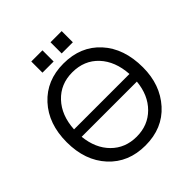

<svg xmlns="http://www.w3.org/2000/svg" viewBox="-240 -1070 1264 1264"><g transform="rotate(-45 392.0 -438.5)"><path d="M744 -353Q744 -191 648 -84Q552 23 392 23Q234 23 137 -82.5Q40 -188 40 -359Q40 -530 137 -635.5Q234 -741 391 -741Q551 -741 647.5 -635Q744 -529 744 -353ZM650 -385Q642 -510 572.5 -584.5Q503 -659 391 -659Q282 -659 211.5 -584Q141 -509 134 -385ZM649 -315H135Q147 -198 216.5 -128.5Q286 -59 392 -59Q498 -59 568 -129Q638 -199 649 -315ZM355 -900V-796H251V-900ZM534 -900V-796H430V-900Z"/></g></svg>

Font: ColatingCofangSans
Style: Regular
Weight: 400
Foundry: GNU
Version: Version 412.227;June 27, 2022;FontCreator 11.0.0.2412 32-bit